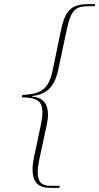

<svg xmlns="http://www.w3.org/2000/svg" viewBox="-20 -780 482 932"><path d="M224 132H268L270 122H225C185 122 163 106 163 56C163 38 166 17 170 -2L205 -165C210 -188 213 -208 213 -223C213 -272 193 -307 136 -311V-314C213 -321 247 -368 263 -442L303 -631C325 -737 348 -750 415 -750H440L442 -760H415C325 -760 296 -734 273 -620L236 -440C215 -336 168 -324 88 -319L86 -308C163 -305 186 -290 186 -230C186 -216 181 -187 178 -172L145 -17C141 3 138 23 138 41C138 107 168 132 224 132Z"/></svg>

Font: Noto Serif Display Thin
Style: Italic
Weight: 100
Italic angle: -12°
Designer: Monotype Design Team
Foundry: Monotype Imaging Inc.
Version: Version 2.009